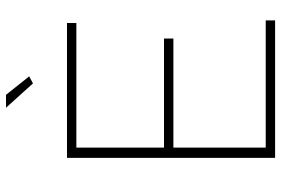

<svg xmlns="http://www.w3.org/2000/svg" viewBox="-172 -786 958 655"><g transform="rotate(-90 307.5 -459.0)"><path d="M565 -32V0H96V-710H556V-678H131V-379H503V-347H131V-32ZM267 -918H311L374 -839L350 -826Z"/></g></svg>

Font: Raleway Thin ExtraLight
Style: Regular
Weight: 250
Version: Version 4.026